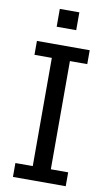

<svg xmlns="http://www.w3.org/2000/svg" viewBox="-100 -963 572 1011"><g transform="rotate(10 186.5 -457.0)"><path d="M239.3 -914.1H134.8V-818.8H239.3ZM327.6 -74.2H234.9V-652.8H327.6V-727.1H45.4V-652.8H138.2V-74.2H45.4V0H327.6Z"/></g></svg>

Font: SG Kara Light
Style: Regular
Weight: 400
Designer: Damoon Khanjanzadeh
Version: Version 1.000